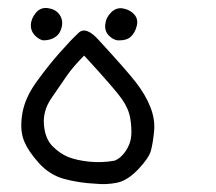

<svg xmlns="http://www.w3.org/2000/svg" viewBox="-20 -303 540 480"><path d="M217.8 156.2Q177.7 154.3 141.1 144.5Q104.5 134.8 77.1 104.5Q49.8 74.2 39.6 47.9Q29.3 21.5 35.6 -18.1Q42 -57.6 70.8 -97.7Q99.6 -137.7 128.9 -170.9Q158.2 -204.1 176.8 -221.2Q195.3 -238.3 227.5 -202.1Q294.9 -128.9 319.3 -97.7Q343.8 -66.4 356 -35.2Q368.2 -3.9 365.2 25.4Q362.3 54.7 357.4 73.2Q352.5 91.8 325.7 120.1Q298.8 148.4 272.5 153.8Q246.1 159.2 217.8 156.2ZM266.6 98.6Q283.2 91.8 294.9 73.7Q306.6 55.7 308.1 36.6Q309.6 17.6 305.7 -6.8Q301.8 -31.2 284.2 -56.2Q266.6 -81.1 190.4 -164.1Q162.1 -135.7 146.5 -112.8Q130.9 -89.8 108.9 -58.1Q86.9 -26.4 89.8 8.8Q92.8 43.9 111.3 62.5Q129.9 81.1 150.4 89.4Q170.9 97.7 202.6 101.1Q234.4 104.5 266.6 98.6ZM87.9 -202.1Q77.1 -204.1 66.9 -214.8Q56.6 -225.6 57.1 -240.7Q57.6 -255.9 69.3 -270.5Q81.1 -285.2 99.6 -282.7Q118.2 -280.3 127.9 -267.6Q137.7 -254.9 134.8 -237.8Q131.8 -220.7 119.6 -211.4Q107.4 -202.1 87.9 -202.1ZM273.4 -202.1Q261.7 -204.1 251.5 -214.8Q241.2 -225.6 243.2 -242.7Q245.1 -259.8 258.3 -272.5Q271.5 -285.2 288.6 -281.7Q305.7 -278.3 315.9 -266.6Q326.2 -254.9 321.8 -237.8Q317.4 -220.7 306.6 -210.9Q295.9 -201.2 273.4 -202.1Z"/></svg>

Font: JasonHandwriting4
Style: Regular
Weight: 400
Version: Version 1.01.21